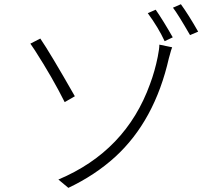

<svg xmlns="http://www.w3.org/2000/svg" viewBox="-20 -866 1040 923"><path d="M260.7 -2.9Q585 -139.6 701.2 -461.9Q724.6 -524.4 738.3 -592.8Q746.1 -631.8 746.1 -651.4L807.6 -638.7Q802.7 -627 795.9 -600.6Q793 -589.8 792 -586.9Q723.6 -285.2 533.2 -111.3Q436.5 -23.4 308.6 37.1ZM126 -656.2 173.8 -680.7Q220.7 -612.3 339.8 -403.3L291 -375Q232.4 -492.2 148.4 -623Q135.7 -642.6 126 -656.2ZM728.5 -819.3Q765.6 -765.6 810.5 -686.5L771.5 -668Q741.2 -733.4 690.4 -802.7ZM849.6 -845.7Q887.7 -793 932.6 -713.9L893.6 -697.3Q835 -798.8 811.5 -829.1Z"/></svg>

Font: Taipei Sans TC Beta Light
Style: Regular
Weight: 300
Designer: JT Foundry
Foundry: JT Foundry
Version: Version 1.000